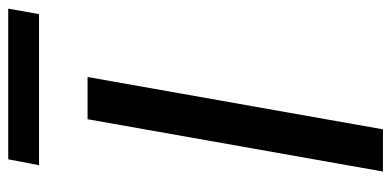

<svg xmlns="http://www.w3.org/2000/svg" viewBox="-256 -672 928 455"><g transform="rotate(-90 207.5 -444.0)"><path d="M29 0 153 -700H253L129 0ZM44 -815 58 -888H415L402 -815Z"/></g></svg>

Font: DM Sans 12pt Medium
Style: Italic
Weight: 500
Italic angle: -10°
Version: Version 4.004;gftools[0.9.30]